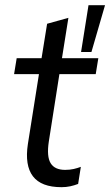

<svg xmlns="http://www.w3.org/2000/svg" viewBox="-20 -733 436 761"><path d="M223.7 8.9Q143.5 8.9 110.5 -34.3Q77.6 -77.5 90.5 -162.1L134.4 -439.1H35.8L46.1 -502.3H144.7L166.7 -638.8L251.1 -662.3L225.6 -502.3H369.7L359.4 -439.1H215.4L173.5 -172.2Q164.5 -112.7 180.7 -86.2Q196.9 -59.7 238.2 -59.7Q256.8 -59.7 272.1 -63.2Q287.4 -66.7 300.4 -71.7L289.7 -4Q274.4 1.9 258.3 5.4Q242.1 8.9 223.7 8.9ZM301.3 -526.9 330.8 -712.5H396.3L342.4 -526.9Z"/></svg>

Font: Mulish ExtraLight
Style: Italic
Weight: 200
Italic angle: -9°
Designer: Vernon Adams
Foundry: Vernon Adams
Version: Version 3.603